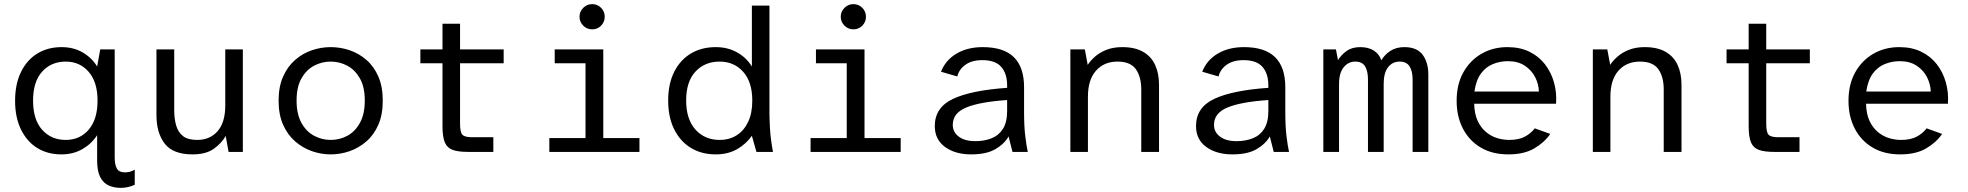

<svg xmlns="http://www.w3.org/2000/svg" viewBox="-20 -735 9520 929"><path d="M564 174Q532 174 506 162.5Q480 151 465 122Q450 93 450 42V-81Q424 -40 379.5 -14Q335 12 277 12Q211 12 161 -18.5Q111 -49 82 -107.5Q53 -166 53 -247Q53 -329 82 -387.5Q111 -446 161.5 -476.5Q212 -507 278 -507Q336 -507 380.5 -481Q425 -455 450 -413L465 -496H535V27Q535 62 545.5 80.5Q556 99 584 99Q597 99 608.5 96Q620 93 632 86V159Q619 165 602 169.5Q585 174 564 174ZM298 -58Q367 -58 409.5 -108Q452 -158 452 -248Q452 -338 409 -387.5Q366 -437 298 -437Q228 -437 184 -388.5Q140 -340 140 -248Q140 -156 184 -107Q228 -58 298 -58Z M912 12Q817 12 777 -40Q737 -92 737 -178V-496H823V-202Q823 -160 832.5 -127.5Q842 -95 865.5 -76.5Q889 -58 934 -58Q996 -58 1033 -100.5Q1070 -143 1070 -225V-496H1155V0H1086L1072 -77Q1053 -43 1015 -15.5Q977 12 912 12Z M1580 12Q1534 12 1489.5 -3.5Q1445 -19 1408.5 -50.5Q1372 -82 1350 -131Q1328 -180 1328 -248Q1328 -316 1350 -365Q1372 -414 1408.5 -445.5Q1445 -477 1489.5 -492Q1534 -507 1580 -507Q1627 -507 1671.5 -492Q1716 -477 1752.5 -445.5Q1789 -414 1810.5 -365Q1832 -316 1832 -248Q1832 -180 1810.5 -131Q1789 -82 1752.5 -50.5Q1716 -19 1671.5 -3.5Q1627 12 1580 12ZM1580 -58Q1624 -58 1661.5 -78.5Q1699 -99 1722 -141.5Q1745 -184 1745 -248Q1745 -314 1721.5 -355.5Q1698 -397 1660.5 -417Q1623 -437 1580 -437Q1537 -437 1499.5 -417Q1462 -397 1438.5 -355.5Q1415 -314 1415 -248Q1415 -184 1438 -141.5Q1461 -99 1499 -78.5Q1537 -58 1580 -58Z M2245 0Q2198 0 2171 -9.5Q2144 -19 2132.5 -45.5Q2121 -72 2121 -124V-429H2014V-496H2121V-620H2206V-496H2417V-429H2206V-136Q2206 -95 2217.5 -83Q2229 -71 2264 -71H2367V0Z M2638 0V-67H2813V-429H2664V-496H2899V-67H3074V0ZM2845 -593Q2820 -593 2802 -611Q2784 -629 2784 -654Q2784 -679 2802 -697Q2820 -715 2845 -715Q2871 -715 2888.5 -697Q2906 -679 2906 -654Q2906 -629 2888.5 -611Q2871 -593 2845 -593Z M3443 12Q3375 12 3323.5 -19Q3272 -50 3242.5 -108.5Q3213 -167 3213 -249Q3213 -330 3242.5 -388Q3272 -446 3323.5 -476.5Q3375 -507 3443 -507Q3502 -507 3547.5 -481Q3593 -455 3618 -413V-708H3703V-186Q3703 -162 3705.5 -114Q3708 -66 3720 0H3640L3618 -78Q3590 -38 3546 -13Q3502 12 3443 12ZM3462 -58Q3509 -58 3544.5 -80.5Q3580 -103 3600 -145.5Q3620 -188 3620 -248Q3620 -338 3576 -387.5Q3532 -437 3462 -437Q3390 -437 3345 -388.5Q3300 -340 3300 -249Q3300 -158 3345 -108Q3390 -58 3462 -58Z M3902 0V-67H4077V-429H3928V-496H4163V-67H4338V0ZM4109 -593Q4084 -593 4066 -611Q4048 -629 4048 -654Q4048 -679 4066 -697Q4084 -715 4109 -715Q4135 -715 4152.5 -697Q4170 -679 4170 -654Q4170 -629 4152.5 -611Q4135 -593 4109 -593Z M4679 12Q4602 12 4552.5 -24Q4503 -60 4503 -125Q4503 -215 4591 -256.5Q4679 -298 4853 -310V-321Q4853 -379 4824.5 -411.5Q4796 -444 4733 -444Q4682 -444 4651 -421.5Q4620 -399 4612 -365L4533 -388Q4555 -444 4608 -475.5Q4661 -507 4735 -507Q4836 -507 4885.5 -458.5Q4935 -410 4935 -313V-191Q4935 -126 4940.5 -79Q4946 -32 4953 0H4879L4860 -75Q4840 -39 4796.5 -13.5Q4753 12 4679 12ZM4699 -52Q4743 -52 4778 -66Q4813 -80 4833 -112Q4853 -144 4853 -198V-251Q4721 -242 4655.5 -215Q4590 -188 4590 -131Q4590 -96 4619 -74Q4648 -52 4699 -52Z M5159 0V-496H5229L5243 -421Q5254 -439 5276.5 -459.5Q5299 -480 5332.5 -493.5Q5366 -507 5410 -507Q5472 -507 5511.5 -484Q5551 -461 5569.5 -420Q5588 -379 5588 -325V0H5502V-303Q5502 -363 5476 -400Q5450 -437 5387 -437Q5322 -437 5283 -393Q5244 -349 5244 -267V0Z M5943 12Q5866 12 5816.5 -24Q5767 -60 5767 -125Q5767 -215 5855 -256.5Q5943 -298 6117 -310V-321Q6117 -379 6088.5 -411.5Q6060 -444 5997 -444Q5946 -444 5915 -421.5Q5884 -399 5876 -365L5797 -388Q5819 -444 5872 -475.5Q5925 -507 5999 -507Q6100 -507 6149.5 -458.5Q6199 -410 6199 -313V-191Q6199 -126 6204.5 -79Q6210 -32 6217 0H6143L6124 -75Q6104 -39 6060.5 -13.5Q6017 12 5943 12ZM5963 -52Q6007 -52 6042 -66Q6077 -80 6097 -112Q6117 -144 6117 -198V-251Q5985 -242 5919.5 -215Q5854 -188 5854 -131Q5854 -96 5883 -74Q5912 -52 5963 -52Z M6383 0V-496H6444L6454 -444Q6468 -468 6494.5 -487.5Q6521 -507 6561 -507Q6601 -507 6627 -490.5Q6653 -474 6664 -443Q6677 -468 6705.5 -487.5Q6734 -507 6775 -507Q6836 -507 6863.5 -470Q6891 -433 6891 -375V0H6815V-349Q6815 -390 6800.5 -413.5Q6786 -437 6752 -437Q6718 -437 6696.5 -410Q6675 -383 6675 -329V0H6599V-350Q6599 -391 6585 -414Q6571 -437 6537 -437Q6504 -437 6481.5 -409.5Q6459 -382 6459 -328V0Z M7278 12Q7200 12 7144 -21.5Q7088 -55 7058 -113.5Q7028 -172 7028 -247Q7028 -327 7060.5 -385Q7093 -443 7148.5 -475Q7204 -507 7274 -507Q7334 -507 7379.5 -485Q7425 -463 7455 -424.5Q7485 -386 7499 -336.5Q7513 -287 7509 -233H7113Q7114 -183 7130 -149.5Q7146 -116 7171 -95.5Q7196 -75 7225 -66.5Q7254 -58 7282 -58Q7329 -58 7358.5 -74Q7388 -90 7406 -114L7481 -87Q7452 -45 7403 -16.5Q7354 12 7278 12ZM7114 -292H7426Q7425 -328 7408 -361.5Q7391 -395 7358 -417Q7325 -439 7276 -439Q7238 -439 7203.5 -425Q7169 -411 7145.5 -379Q7122 -347 7114 -292Z M7687 0V-496H7757L7771 -421Q7782 -439 7804.5 -459.5Q7827 -480 7860.5 -493.5Q7894 -507 7938 -507Q8000 -507 8039.5 -484Q8079 -461 8097.5 -420Q8116 -379 8116 -325V0H8030V-303Q8030 -363 8004 -400Q7978 -437 7915 -437Q7850 -437 7811 -393Q7772 -349 7772 -267V0Z M8565 0Q8518 0 8491 -9.5Q8464 -19 8452.5 -45.5Q8441 -72 8441 -124V-429H8334V-496H8441V-620H8526V-496H8737V-429H8526V-136Q8526 -95 8537.5 -83Q8549 -71 8584 -71H8687V0Z M9174 12Q9096 12 9040 -21.5Q8984 -55 8954 -113.5Q8924 -172 8924 -247Q8924 -327 8956.5 -385Q8989 -443 9044.5 -475Q9100 -507 9170 -507Q9230 -507 9275.5 -485Q9321 -463 9351 -424.5Q9381 -386 9395 -336.5Q9409 -287 9405 -233H9009Q9010 -183 9026 -149.5Q9042 -116 9067 -95.5Q9092 -75 9121 -66.5Q9150 -58 9178 -58Q9225 -58 9254.5 -74Q9284 -90 9302 -114L9377 -87Q9348 -45 9299 -16.5Q9250 12 9174 12ZM9010 -292H9322Q9321 -328 9304 -361.5Q9287 -395 9254 -417Q9221 -439 9172 -439Q9134 -439 9099.5 -425Q9065 -411 9041.5 -379Q9018 -347 9010 -292Z"/></svg>

Font: Atkinson Hyperlegible Mono ExtraLight
Style: Regular
Weight: 400
Monospace: yes
Version: Version 2.001